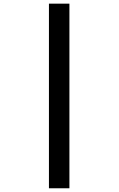

<svg xmlns="http://www.w3.org/2000/svg" viewBox="-20 -784 642 1040"><path d="M245.1 -764.2H356V235.8H245.1Z"/></svg>

Font: Hack
Style: Bold
Weight: 700
Monospace: yes
Designer: Christopher Simpkins
Foundry: Christopher Simpkins
Version: Version 2.017